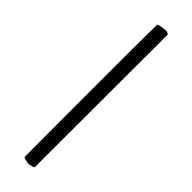

<svg xmlns="http://www.w3.org/2000/svg" viewBox="-300 -767 894 894"><g transform="rotate(45 146.5 -320.5)"><path d="M114 -757Q119 -761 136 -763.5Q153 -766 163 -766Q169 -766 175 -763.5Q181 -761 181 -756L180 116Q172 122 162 123.5Q152 125 147 125Q140 125 126.5 121.5Q113 118 113 115Q112 -39 112 -194Q112 -260 112 -332.5Q112 -405 112 -478Q112 -551 112.5 -622.5Q113 -694 114 -757Z"/></g></svg>

Font: Vermiglione
Style: Bold
Weight: 700
Version: Version 1.000